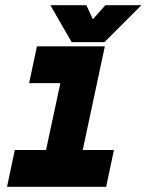

<svg xmlns="http://www.w3.org/2000/svg" viewBox="-20 -718 564 738"><path d="M7 0 37 -141.5H157L212 -398.5H92L122 -540H383L298 -141.5H418L388 0ZM255.5 -556 173.5 -698H312L337 -644L385 -698H523.5L381.5 -556Z"/></svg>

Font: Tourney Expanded Black
Style: Italic
Weight: 900
Width: 7
Italic angle: -12°
Designer: Tyler Finck
Foundry: Etcetera Type Co
Version: Version 1.010; ttfautohint (v1.8.3)